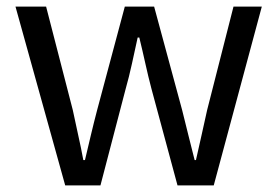

<svg xmlns="http://www.w3.org/2000/svg" viewBox="-20 -563 842 583"><path d="M178 0 27 -543H120L201 -229Q209 -190 217.5 -152.5Q226 -115 233 -77H238Q247 -115 256 -153Q265 -191 275 -229L359 -543H448L533 -229Q543 -190 552 -152.5Q561 -115 571 -77H575Q584 -115 592 -152.5Q600 -190 609 -229L689 -543H775L629 0H519L440 -293Q430 -331 421.5 -369.5Q413 -408 403 -449H398Q389 -408 380.5 -369Q372 -330 361 -291L285 0Z"/></svg>

Font: Chiron Sans HK TT
Style: Regular
Weight: 400
Designer: Ryoko NISHIZUKA 西塚涼子 (kana, bopomofo & ideographs); Paul D. Hunt (Latin, Greek & Cyrillic); Sandoll Communications 산돌커뮤니
Foundry: Adobe
Version: Version 2.022;hotconv 1.0.109;makeotfexe 2.5.65596